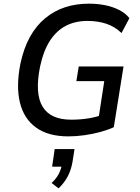

<svg xmlns="http://www.w3.org/2000/svg" viewBox="-20 -734 762 1046"><path d="M353 9Q243 9 176.5 -39Q110 -87 88.5 -175.5Q67 -264 91 -386Q109 -471 143 -532.5Q177 -594 226 -634.5Q275 -675 334.5 -694.5Q394 -714 464 -714Q512 -714 553.5 -705.5Q595 -697 629.5 -679.5Q664 -662 685 -635L642 -554Q606 -589 559.5 -604.5Q513 -620 456 -620Q391 -620 340 -594Q289 -568 253 -513.5Q217 -459 198 -370Q169 -224 212 -153Q255 -82 368 -82Q418 -82 464 -89.5Q510 -97 549 -113L513 -64L548 -292H396L409 -372H653L600 -41Q570 -27 528.5 -15.5Q487 -4 441 2.5Q395 9 353 9ZM299 292 261 263Q286 240 299.5 214.5Q313 189 317 162L331 174H264L278 78H386L375 148Q368 190 349.5 226Q331 262 299 292Z"/></svg>

Font: Nunito Sans 7pt SemiCondensed SemiBold
Style: Italic
Weight: 600
Width: 4
Italic angle: -9°
Designer: Vernon Adams
Foundry: Vernon Adams
Version: Version 3.101;gftools[0.9.27]